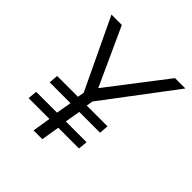

<svg xmlns="http://www.w3.org/2000/svg" viewBox="-187 -841 981 981"><g transform="rotate(45 304.0 -350.0)"><path d="M202 0 218 -99H67.5L72 -149H222.5L237 -232H86.5L90.5 -282H241L247 -317.5L65 -700H140L283 -386.5L524 -700H599L310.5 -317.5L304.5 -282H454.5L450.5 -232H300.5L286 -149H436L431.5 -99H281.5L265.5 0Z"/></g></svg>

Font: Urbanist Light
Style: Italic
Weight: 300
Italic angle: -8°
Designer: Corey Hu
Foundry: Corey Hu
Version: Version 1.330; ttfautohint (v1.8.4.7-5d5b)